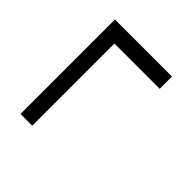

<svg xmlns="http://www.w3.org/2000/svg" viewBox="-42 -629 751 751"><g transform="rotate(-45 333.0 -254.0)"><path d="M529 -97V-347.5H74.5V-412.5H597V-97Z"/></g></svg>

Font: Encode Sans
Style: Regular
Weight: 400
Designer: Multiple Designers
Foundry: Impallari Type
Version: Version 3.002; ttfautohint (v1.8.3) -l 8 -r 50 -G 200 -x 14 